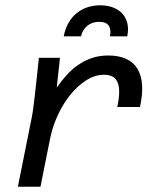

<svg xmlns="http://www.w3.org/2000/svg" viewBox="-20 -710 590 730"><path d="M101.1 -265.1Q103 -274.4 105.2 -289.6Q107.4 -304.7 110.4 -330.3Q113.3 -356 117.7 -394.8Q122.1 -433.6 127.9 -490.2H208L195.8 -377Q212.9 -401.9 232.9 -424.1Q252.9 -446.3 276.9 -462.9Q300.8 -479.5 329.1 -489.3Q357.4 -499 391.1 -499Q471.7 -499 502.4 -448.7Q533.2 -398.4 512.2 -303.2H425.8Q433.1 -336.9 433.1 -360.4Q433.1 -383.8 426.5 -398.2Q419.9 -412.6 407 -419.2Q394 -425.8 376 -425.8Q340.8 -425.8 307.6 -404.5Q274.4 -383.3 246.8 -348.9Q219.2 -314.5 199.5 -271.5Q179.7 -228.5 170.9 -185.1L133.8 0H47.9ZM222.2 -571.8Q228 -601.6 241 -623.8Q253.9 -646 272.2 -660.6Q290.5 -675.3 313.2 -682.6Q335.9 -689.9 361.3 -689.9Q385.7 -689.9 407 -682.6Q428.2 -675.3 442.9 -660.6Q457.5 -646 463.6 -623.8Q469.7 -601.6 463.9 -571.8H397.9Q403.3 -596.7 393.8 -611.8Q384.3 -627 356.9 -627Q330.1 -627 311.8 -611.8Q293.5 -596.7 288.1 -571.8Z"/></svg>

Font: Code New Roman
Style: Italic
Weight: 400
Italic angle: -11°
Monospace: yes
Designer: Sam Radian
Foundry: Code New Roman
Version: Version 1.508 October 19, 2014